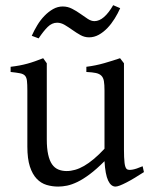

<svg xmlns="http://www.w3.org/2000/svg" viewBox="-20 -688 570 723"><path d="M522 -40Q503.9 -28.3 487.3 -18.3Q470.7 -8.3 456.5 -1Q442.4 6.3 431.6 10.5Q420.9 14.6 415 14.6Q397.9 14.6 387.2 -8.1Q376.5 -30.8 373.5 -81.1Q343.3 -50.8 318.1 -32Q293 -13.2 271.7 -2.9Q250.5 7.3 232.7 11Q214.8 14.6 199.2 14.6Q176.3 14.6 155.3 8.3Q134.3 2 118.2 -14.9Q102.1 -31.7 92.5 -61Q83 -90.3 83 -136.2V-347.2Q83 -370.6 81.5 -383.5Q80.1 -396.5 74 -403.1Q67.9 -409.7 55.2 -412.1Q42.5 -414.6 20 -417V-436.5Q37.6 -438.5 53 -441.4Q68.4 -444.3 82.8 -448.2Q97.2 -452.1 111.8 -457.3Q126.5 -462.4 142.6 -468.8L156.2 -449.7V-163.1Q156.2 -128.9 161.4 -106Q166.5 -83 176 -69.3Q185.5 -55.7 199.5 -49.8Q213.4 -43.9 231 -43.9Q246.6 -43.9 262.9 -48.6Q279.3 -53.2 296.6 -63.2Q314 -73.2 333 -89.1Q352.1 -105 373.5 -127.9V-347.2Q373.5 -369.1 371.3 -382.3Q369.1 -395.5 361.8 -402.8Q354.5 -410.2 341.1 -413.1Q327.6 -416 305.2 -417V-436.5Q340.3 -440.9 372.6 -450.2Q404.8 -459.5 432.1 -468.8L446.8 -449.7V-124Q446.8 -93.8 449 -74.7Q451.2 -55.7 458 -50.8Q463.9 -46.9 478 -49.1Q492.2 -51.3 517.1 -62ZM432.6 -657.2Q423.8 -637.2 411.6 -617.7Q399.4 -598.1 384.5 -582.5Q369.6 -566.9 352.1 -557.1Q334.5 -547.4 315.4 -547.4Q298.3 -547.4 283 -555.9Q267.6 -564.5 252.9 -575Q238.3 -585.4 223.9 -594Q209.5 -602.5 195.3 -602.5Q175.8 -602.5 159.7 -586.7Q143.6 -570.8 125.5 -543.5L99.6 -553.2Q108.4 -573.2 120.4 -593Q132.3 -612.8 147.5 -628.4Q162.6 -644 179.9 -653.8Q197.3 -663.6 216.3 -663.6Q234.9 -663.6 251.5 -655Q268.1 -646.5 282.7 -636Q297.4 -625.5 310.5 -616.9Q323.7 -608.4 335.4 -608.4Q354 -608.4 371.8 -624Q389.6 -639.6 406.2 -668.5Z"/></svg>

Font: Gentium Plus APac
Style: Regular
Weight: 400
Designer: J. Victor Gaultney, Annie Olsen, Iska Routamaa, Becca Hirsbrunner
Foundry: SIL International
Version: Version 5.000